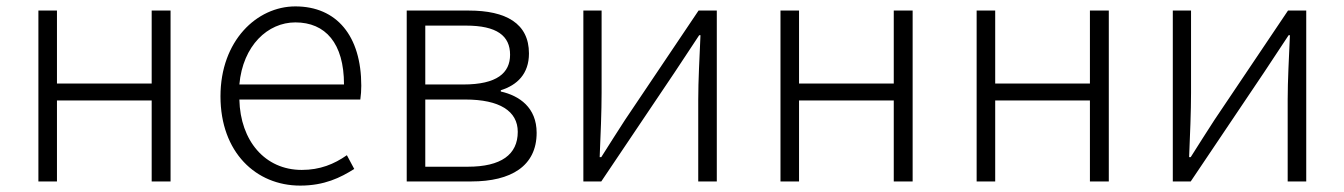

<svg xmlns="http://www.w3.org/2000/svg" viewBox="-20 -567 4201 600"><path d="M100 0H158V-253H454V0H513V-534H454V-306H158V-534H100Z M918 13C994 13 1044 -12 1087 -39L1064 -82C1024 -54 980 -36 923 -36C808 -36 731 -127 728 -256H1106C1108 -270 1109 -285 1109 -299C1109 -455 1032 -547 903 -547C783 -547 669 -440 669 -266C669 -91 780 13 918 13ZM728 -303C739 -425 817 -497 903 -497C997 -497 1055 -432 1055 -303Z M1251 0H1453C1577 0 1657 -48 1657 -152C1657 -231 1603 -268 1545 -281V-285C1596 -301 1633 -336 1633 -400C1633 -494 1561 -534 1445 -534H1251ZM1309 -303V-487H1436C1533 -487 1574 -455 1574 -396C1574 -339 1533 -303 1428 -303ZM1309 -46V-256H1434C1541 -256 1598 -220 1598 -155C1598 -84 1546 -46 1442 -46Z M1803 0H1859L2089 -342C2111 -375 2143 -424 2165 -457H2169C2166 -387 2162 -315 2162 -256V0H2220V-534H2163L1933 -192C1912 -159 1880 -110 1859 -76H1854C1857 -147 1860 -219 1860 -277V-534H1803Z M2419 0H2477V-253H2773V0H2832V-534H2773V-306H2477V-534H2419Z M3032 0H3090V-253H3386V0H3445V-534H3386V-306H3090V-534H3032Z M3645 0H3701L3931 -342C3953 -375 3985 -424 4007 -457H4011C4008 -387 4004 -315 4004 -256V0H4062V-534H4005L3775 -192C3754 -159 3722 -110 3701 -76H3696C3699 -147 3702 -219 3702 -277V-534H3645Z"/></svg>

Font: Noto Sans CJK SC Light
Style: Regular
Weight: 300
Designer: Ryoko NISHIZUKA 西塚涼子 (kana, bopomofo & ideographs); Paul D. Hunt (Latin, Greek & Cyrillic); Sandoll Communications 산돌커뮤니
Foundry: Adobe
Version: Version 2.004;hotconv 1.0.118;makeotfexe 2.5.65603